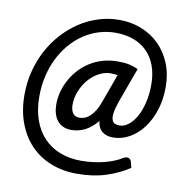

<svg xmlns="http://www.w3.org/2000/svg" viewBox="-87 -768 944 972"><g transform="rotate(10 385.0 -282.0)"><path d="M488 -407Q473.5 -410.5 454.5 -410.5Q421.5 -410.5 391.5 -394Q361.5 -377.5 339 -350.8Q316.5 -324 303 -289.8Q289.5 -255.5 289.5 -220.5Q289.5 -193.5 300.8 -177.5Q312 -161.5 334.5 -161.5Q347 -161.5 360.2 -166Q373.5 -170.5 386.8 -182Q400 -193.5 412.5 -213Q425 -232.5 435.5 -262.5ZM516 -272.5Q504 -237 501.2 -214.8Q498.5 -192.5 503 -179.8Q507.5 -167 517.5 -162.5Q527.5 -158 541 -158Q565 -158 587.2 -175.2Q609.5 -192.5 626.8 -223.2Q644 -254 654.2 -296.2Q664.5 -338.5 664.5 -388.5Q664.5 -444.5 648.5 -487Q632.5 -529.5 603.2 -558.5Q574 -587.5 532.8 -602.2Q491.5 -617 441.5 -617Q397 -617 355.5 -604Q314 -591 278 -566.8Q242 -542.5 212.2 -508Q182.5 -473.5 161.2 -430.8Q140 -388 128.2 -338Q116.5 -288 116.5 -233Q116.5 -164 135.8 -110.8Q155 -57.5 190 -21.5Q225 14.5 273.2 33Q321.5 51.5 380 51.5Q415.5 51.5 446.5 47.2Q477.5 43 503.8 36Q530 29 551.2 20Q572.5 11 588.5 1Q598 -4.5 605.2 -5.2Q612.5 -6 617.5 -3.8Q622.5 -1.5 625.8 3Q629 7.5 630.5 13L638 43Q585 78 519.5 99Q454 120 372.5 120Q298 120 237 95.8Q176 71.5 132.5 26.2Q89 -19 65 -83.8Q41 -148.5 41 -229Q41 -292 56 -350.2Q71 -408.5 98 -459Q125 -509.5 162.8 -551Q200.5 -592.5 245.8 -622.2Q291 -652 342.8 -668.2Q394.5 -684.5 450 -684.5Q509.5 -684.5 562 -664Q614.5 -643.5 653.8 -605.2Q693 -567 715.8 -512.2Q738.5 -457.5 738.5 -388.5Q738.5 -325.5 721 -271.2Q703.5 -217 673.5 -177.2Q643.5 -137.5 603.5 -115Q563.5 -92.5 518.5 -92.5Q485.5 -92.5 463.8 -109.5Q442 -126.5 438 -163Q406.5 -125.5 373.8 -109.5Q341 -93.5 305 -93.5Q280 -93.5 261.8 -102.2Q243.5 -111 231.5 -126.5Q219.5 -142 213.8 -163.2Q208 -184.5 208 -209Q208 -239.5 216 -271Q224 -302.5 239.8 -332.2Q255.5 -362 278.5 -388Q301.5 -414 331.5 -433.8Q361.5 -453.5 398.5 -464.8Q435.5 -476 479 -476Q513 -476 537 -470.8Q561 -465.5 582.5 -455Z"/></g></svg>

Font: Lato 2
Style: Italic
Weight: 600
Italic angle: -7°
Designer: Lukasz Dziedzic with Adam Twardoch and Botio Nikoltchev
Foundry: tyPoland Lukasz Dziedzic
Version: Version 2.015; 2015-08-06; http://www.latofonts.com/